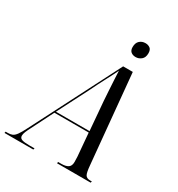

<svg xmlns="http://www.w3.org/2000/svg" viewBox="-267 -1039 1086 1172"><g transform="rotate(30 276.0 -452.5)"><path d="M-58 0 -56 -10H-40Q-22 -10 -9 -15.5Q4 -21 17.5 -39.5Q31 -58 50 -96L366 -714H434L493 -89Q497 -41 506 -25.5Q515 -10 540 -10H552L549 0H312L314 -10H337Q368 -10 384.5 -21Q401 -32 401 -60Q401 -68 400.5 -77Q400 -86 400 -96L386 -259H144L65 -102Q55 -83 48.5 -67Q42 -51 42 -39Q42 -22 58 -16Q74 -10 110 -10H148L145 0ZM257 -480 149 -269H386L369 -472Q367 -501 364.5 -540.5Q362 -580 360 -617Q358 -654 357 -678Q340 -642 314.5 -594Q289 -546 257 -480ZM403 -801Q383 -801 370 -811.5Q357 -822 357 -845Q357 -875 373.5 -890Q390 -905 414 -905Q433 -905 446.5 -895Q460 -885 460 -860Q460 -830 442.5 -815.5Q425 -801 403 -801Z"/></g></svg>

Font: Noto Serif Display Condensed
Style: Italic
Weight: 400
Width: 3
Italic angle: -12°
Designer: Monotype Design Team
Foundry: Monotype Imaging Inc.
Version: Version 2.009